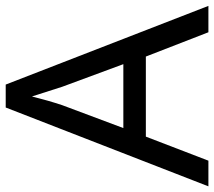

<svg xmlns="http://www.w3.org/2000/svg" viewBox="-59 -698 757 679"><g transform="rotate(-90 319.5 -358.5)"><path d="M544.9 0 459 -221.2H175.8L90.8 0H0L278.8 -716.8H359.9L638.2 0ZM432.1 -300.8 352.1 -517.1 317.9 -624Q303.2 -565.4 287.1 -517.1L206.1 -300.8Z"/></g></svg>

Font: Noto Sans Historic
Style: Regular
Weight: 400
Designer: Monotype Design Team
Foundry: Monotype Imaging Inc.
Version: Version 0.71 uh